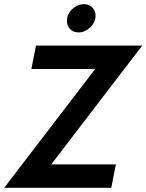

<svg xmlns="http://www.w3.org/2000/svg" viewBox="-64 -898 700 918"><path d="M391 -568H86L108 -680H616L181 -112H490L468 0H-44ZM256 -798Q256 -830 281 -854Q306 -878 338 -878Q362 -878 377.5 -862Q393 -846 393 -823Q393 -792 367.5 -767.5Q342 -743 312 -743Q287 -743 271.5 -758.5Q256 -774 256 -798Z"/></svg>

Font: Teachers SemiBold
Style: Italic
Weight: 600
Designer: Alfredo Marco Pradil & Chank Diesel
Version: Version 0.009